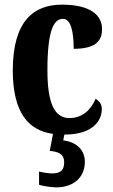

<svg xmlns="http://www.w3.org/2000/svg" viewBox="-20 -569 488 826"><path d="M223 237C293 237 345 197 345 127C345 73 305 41 252 35L257 10C382 10 418 -52 418 -100C418 -121 407 -135 391 -144C372 -97 334 -61 279 -61C211 -61 184 -132 184 -267C184 -438 211 -488 251 -488C286 -488 297 -429 297 -359C401 -359 419 -401 419 -444C419 -501 373 -549 246 -549C128 -549 35 -482 35 -266C35 -84 103 -7 208 7L194 80C229 84 256 91 256 130C256 167 236 177 204 177C189 177 169 174 148 169V226C169 233 207 237 223 237Z"/></svg>

Font: Noto Serif Thai ExtraCondensed ExtraBold
Style: Regular
Weight: 800
Width: 2
Designer: Monotype Design Team
Foundry: Monotype Imaging Inc.
Version: Version 2.002